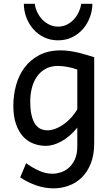

<svg xmlns="http://www.w3.org/2000/svg" viewBox="-20 -777 589 1026"><path d="M393.1 -405.3Q381.3 -409.7 368.2 -413.3Q355 -417 341.3 -419.4Q327.6 -421.9 314.7 -423.3Q301.8 -424.8 290.5 -424.8Q250.5 -424.8 222.2 -408.4Q193.8 -392.1 176 -365.5Q158.2 -338.9 149.9 -305.2Q141.6 -271.5 141.6 -236.8Q141.6 -191.4 148.7 -161.4Q155.8 -131.3 168.2 -113.5Q180.7 -95.7 197.5 -88.1Q214.4 -80.6 234.4 -80.6Q252.9 -80.6 273.9 -88.1Q294.9 -95.7 316.2 -109.9Q337.4 -124 357.2 -145Q377 -166 393.1 -192.9ZM483.4 -12.2Q483.4 52.2 464.6 98.1Q445.8 144 415.3 173.1Q384.8 202.1 345.7 215.8Q306.6 229.5 266.1 229.5Q219.2 229.5 173.1 213.4Q127 197.3 87.9 170.9L119.6 95.2Q154.3 120.1 189.5 135.7Q224.6 151.4 261.2 151.4Q280.3 151.4 303.2 144.5Q326.2 137.7 346.2 120.8Q366.2 104 379.6 75.7Q393.1 47.4 393.1 4.9V-95.2Q374 -71.3 352.8 -53Q331.5 -34.7 309.8 -22.5Q288.1 -10.3 266.4 -3.9Q244.6 2.4 224.6 2.4Q190.9 2.4 159.7 -9.3Q128.4 -21 104.2 -46.6Q80.1 -72.3 65.7 -113.3Q51.3 -154.3 51.3 -212.4Q51.3 -268.6 65.9 -321.8Q80.6 -375 111.3 -416.3Q142.1 -457.5 190.2 -482.7Q238.3 -507.8 305.2 -507.8Q327.1 -507.8 350.3 -504.6Q373.5 -501.5 396.5 -496.1Q419.4 -490.7 441.4 -484.1Q463.4 -477.5 483.4 -471.2ZM473.6 -756.8Q473.6 -721.2 460.9 -686.3Q448.2 -651.4 424.6 -623.5Q400.9 -595.7 366.9 -578.6Q333 -561.5 290.5 -561.5Q247.6 -561.5 213.6 -578.6Q179.7 -595.7 156 -623.5Q132.3 -651.4 119.9 -686.3Q107.4 -721.2 107.4 -756.8H166Q168.9 -731.9 179.9 -710Q190.9 -688 207.5 -671.1Q224.1 -654.3 245.4 -644.5Q266.6 -634.8 290.5 -634.8Q314.5 -634.8 335.4 -644.5Q356.4 -654.3 372.6 -671.1Q388.7 -688 399.4 -710Q410.2 -731.9 414.1 -756.8Z"/></svg>

Font: Andika Eur
Style: Regular
Weight: 400
Designer: Victor Gaultney, Annie Olsen, Julie Remington, Don Collingsworth, Eric Hays, Becca Hirsbrunner
Foundry: SIL International
Version: Version 5.000